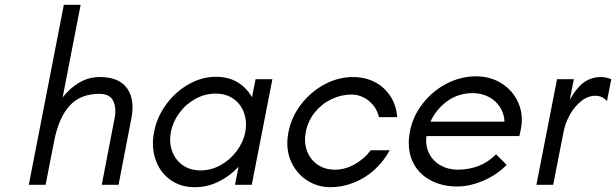

<svg xmlns="http://www.w3.org/2000/svg" viewBox="-20 -770 2567 800"><path d="M246 -750H316L241 -364Q271 -403 310.5 -426Q350 -449 396 -449Q476 -449 509.5 -402Q543 -355 527 -275L474 0H404L457 -275Q466 -319 452 -349Q438 -379 394 -379Q315 -379 270 -329.5Q225 -280 206 -184L170 0H100Z M622 -220Q633 -280 671 -333Q709 -386 764.5 -418Q820 -450 880 -450Q932 -450 969.5 -427.5Q1007 -405 1030 -365L1045 -440H1115L1029 0H959L974 -75Q936 -35 889.5 -12.5Q843 10 791 10Q731 10 688 -22Q645 -54 627.5 -107Q610 -160 622 -220ZM1002 -220Q1010 -262 997 -299Q984 -336 953 -358Q922 -380 878 -380Q834 -380 794 -358Q754 -336 727 -299Q700 -262 692 -220Q684 -178 697 -141Q710 -104 741 -82Q772 -60 816 -60Q860 -60 899.5 -82Q939 -104 966.5 -141Q994 -178 1002 -220Z M1182 -220Q1194 -282 1234 -334.5Q1274 -387 1331.5 -418Q1389 -449 1451 -449Q1500 -449 1540 -429Q1580 -409 1605.5 -371Q1631 -333 1635 -282H1559Q1549 -324 1516.5 -350Q1484 -376 1444 -376Q1401 -376 1360.5 -356.5Q1320 -337 1291.5 -301.5Q1263 -266 1254 -220Q1246 -178 1259 -142Q1272 -106 1302.5 -84.5Q1333 -63 1376 -63Q1417 -63 1457 -85Q1497 -107 1525 -144H1604Q1577 -95 1538 -60.5Q1499 -26 1452 -8Q1405 10 1356 10Q1302 10 1257 -20Q1212 -50 1190.5 -102.5Q1169 -155 1182 -220Z M1688 -222Q1700 -285 1741 -338Q1782 -391 1841 -421.5Q1900 -452 1963 -452Q2024 -452 2071 -422Q2118 -392 2140 -341Q2162 -290 2150 -230L2144 -203H1726L1740 -263H2082Q2081 -296 2063.5 -323.5Q2046 -351 2016 -366.5Q1986 -382 1949 -382Q1879 -382 1826 -334.5Q1773 -287 1759 -216Q1750 -171 1765.5 -136Q1781 -101 1814 -82Q1847 -63 1887 -63Q1934 -63 1974 -78.5Q2014 -94 2047 -127L2091 -83Q2050 -41 1993.5 -17Q1937 7 1885 7Q1819 7 1769 -21.5Q1719 -50 1697 -102Q1675 -154 1688 -222Z M2301 -440H2371L2354 -354Q2383 -406 2414 -427.5Q2445 -449 2484 -449Q2495 -449 2506 -446.5Q2517 -444 2527 -440L2509 -349Q2499 -360 2487 -365.5Q2475 -371 2461 -371Q2430 -371 2402 -349Q2374 -327 2354.5 -292Q2335 -257 2328 -220L2285 0H2215Z"/></svg>

Font: Teachers[wght] Italic
Style: Regular
Weight: 400
Designer: Alfredo Marco Pradil & Chank Diesel
Version: Version 1.000;Glyphs 3.1.2 (3151)